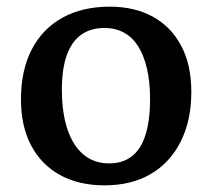

<svg xmlns="http://www.w3.org/2000/svg" viewBox="-20 -543 638 577"><path d="M294 14Q217 14 160.5 -17Q104 -48 73.5 -106Q43 -164 43 -244Q43 -332 75.5 -394.5Q108 -457 168 -490Q228 -523 310 -523Q384 -523 439 -493Q494 -463 524.5 -405.5Q555 -348 555 -267Q555 -181 523 -117.5Q491 -54 433 -20Q375 14 294 14ZM308 -52Q349 -52 376.5 -73.5Q404 -95 417.5 -138.5Q431 -182 431 -244Q431 -297 421.5 -337.5Q412 -378 394.5 -405Q377 -432 351.5 -445.5Q326 -459 294 -459Q253 -459 224.5 -439Q196 -419 181 -378Q166 -337 166 -274Q166 -203 183 -153.5Q200 -104 231.5 -78Q263 -52 308 -52Z"/></svg>

Font: Literata 18pt Medium
Style: Regular
Weight: 500
Designer: Latin by Veronika Burian and Jose Scaglione. Greek by Irene Vlachou. Cyrillic by Vera Evstafieva.
Foundry: TypeTogether
Version: Version 3.103;gftools[0.9.29]